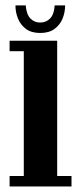

<svg xmlns="http://www.w3.org/2000/svg" viewBox="-20 -670 290 690"><path d="M14.5 0V-37.5H65.5V-486H14.5V-523.5H185.5V-37.5H237V0ZM124.5 -551.5Q92.5 -551.5 73 -566.2Q53.5 -581 44.5 -603.5Q35.5 -626 35.5 -650.5H72.5Q75 -618.5 89 -603.8Q103 -589 124.5 -589Q146 -589 160.2 -603.8Q174.5 -618.5 176.5 -650.5H214Q214 -626 205 -603.5Q196 -581 176.2 -566.2Q156.5 -551.5 124.5 -551.5Z"/></svg>

Font: Imbue 10pt
Style: Bold
Weight: 700
Designer: Tyler Finck
Foundry: Etcetera Type Company
Version: Version 1.102; ttfautohint (v1.8.3)